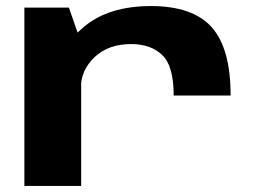

<svg xmlns="http://www.w3.org/2000/svg" viewBox="-20 -614 860 634"><path d="M553.5 -298.5H741.5Q741.5 -454.5 679 -524.2Q616.5 -594 478.5 -594Q339 -594 257.2 -525.5Q175.5 -457 175.5 -377L247 -323.5Q247 -382.5 292.5 -425.5Q338 -468.5 413 -468.5Q477.5 -468.5 515.5 -432.5Q553.5 -396.5 553.5 -298.5ZM60.5 0H248V-472.5L207.5 -589H60.5Z"/></svg>

Font: Anybody Expanded
Style: Bold
Weight: 700
Width: 7
Designer: Tyler Finck
Foundry: Etcetera Type Company
Version: Version 1.113;gftools[0.9.25]